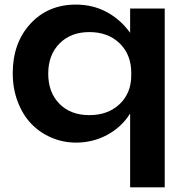

<svg xmlns="http://www.w3.org/2000/svg" viewBox="-20 -597 804 832"><path d="M310.1 21Q253.4 21 203.1 -0.5Q152.8 -22 115.7 -60.5Q78.6 -99.1 56.9 -156Q35.2 -212.9 35.2 -279.8Q35.2 -410.6 111.6 -493.9Q188 -577.1 309.1 -577.1Q381.8 -577.1 441.4 -545.4Q501 -513.7 543.9 -455.1V-560.1H693.8V214.8H543.9V-105Q506.3 -45.4 444.1 -12.2Q381.8 21 310.1 21ZM367.2 -98.1Q447.8 -98.1 498.3 -145.8Q548.8 -193.4 548.8 -271V-280.8Q548.8 -360.4 498.5 -409.2Q448.2 -458 367.2 -458Q286.6 -458 237.8 -408.4Q189 -358.9 189 -277.8Q189 -196.8 237.3 -147.5Q285.6 -98.1 367.2 -98.1Z"/></svg>

Font: Mattone
Style: Regular
Weight: 400
Width: 6
Designer: Nunzio Mazzaferro
Foundry: Collletttivo
Version: Version 2.000;Glyphs 3.2 (3217)